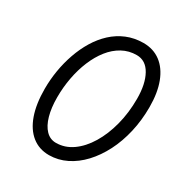

<svg xmlns="http://www.w3.org/2000/svg" viewBox="-210 -1083 1172 1238"><g transform="rotate(30 376.0 -464.0)"><path d="M332.5 1.5Q258 1.5 204.8 -41Q151.5 -83.5 123.2 -163.5Q95 -243.5 95 -356Q95 -423.5 106.2 -491.8Q117.5 -560 140 -624.2Q162.5 -688.5 196 -743.8Q229.5 -799 274.5 -840.8Q319.5 -882.5 375.8 -906Q432 -929.5 499.5 -930Q574 -930 627.8 -889.5Q681.5 -849 710.5 -773Q739.5 -697 739.5 -590.5Q739.5 -492.5 719 -403.8Q698.5 -315 660.8 -241.2Q623 -167.5 572.2 -113.2Q521.5 -59 460.5 -29Q399.5 1 332.5 1.5ZM331 -89.5Q397 -89.5 453.8 -129.5Q510.5 -169.5 553 -239.8Q595.5 -310 619.2 -401.5Q643 -493 643 -597Q643 -706.5 605.8 -773.5Q568.5 -840.5 501 -840.5Q443.5 -840.5 394.8 -813.8Q346 -787 308.5 -739.5Q271 -692 245 -629.5Q219 -567 205.5 -495.2Q192 -423.5 192 -348Q192 -270.5 208.5 -212.2Q225 -154 256.2 -121.8Q287.5 -89.5 331 -89.5Z"/></g></svg>

Font: Edu AU VIC WA NT Pre Medium
Style: Regular
Weight: 500
Designer: Tina and Corey Anderson, Eben Sorkin, Mirko Velimirovic
Foundry: Google for Education
Version: Version 1.001